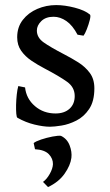

<svg xmlns="http://www.w3.org/2000/svg" viewBox="-20 -489 437 763"><path d="M355 -138.2Q355 -86.4 334.2 -55.7Q313.5 -24.9 283.4 -9.8Q253.4 5.4 224.4 10Q195.3 14.6 178.7 14.6Q152.8 14.6 117.4 6.1Q82 -2.4 49.3 -21Q45.9 -22.9 44.7 -37.4Q43.5 -51.8 43.9 -72.3Q44.4 -92.8 46.6 -113Q48.8 -133.3 52.7 -147L79.6 -141.6Q84.5 -96.7 118.7 -67.4Q152.8 -38.1 200.7 -38.1Q235.4 -38.1 256.1 -56.6Q276.9 -75.2 276.9 -107.4Q276.9 -142.1 246.8 -163.8Q216.8 -185.5 157.2 -216.8Q129.9 -231 105 -247.8Q80.1 -264.6 64.2 -287.1Q48.3 -309.6 48.3 -340.8Q48.3 -381.3 70.6 -409.9Q92.8 -438.5 128.2 -453.6Q163.6 -468.8 203.1 -468.8Q237.3 -468.8 277.1 -458.5Q316.9 -448.2 337.4 -431.2Q341.3 -427.7 336.9 -409.9Q332.5 -392.1 325 -373Q317.4 -354 312 -347.2L288.1 -351.1Q268.6 -388.2 243.9 -405.3Q219.2 -422.4 192.9 -422.4Q161.6 -422.4 144 -405Q126.5 -387.7 126.5 -367.7Q126.5 -339.8 153.1 -320.8Q179.7 -301.8 235.4 -272.9Q263.7 -258.3 291.3 -241Q318.8 -223.6 336.9 -199.2Q355 -174.8 355 -138.2ZM263.7 138.2Q259.8 168.5 236.6 201.4Q213.4 234.4 170.9 254.4L150.9 233.9Q166 223.1 177.7 202.1Q189.5 181.2 190.4 163.6Q190.9 141.6 174.3 124Q157.7 106.4 119.1 104L113.8 79.6Q121.6 72.8 143.6 65.4Q165.5 58.1 188.5 53.7Q211.4 49.3 222.2 50.8Q246.6 62.5 256.6 88.4Q266.6 114.3 263.7 138.2Z"/></svg>

Font: Gentium Book Plus
Style: Regular
Weight: 400
Designer: Victor Gaultney, Annie Olsen, Iska Routamaa, Becca Hirsbrunner
Foundry: SIL International
Version: Version 6.101